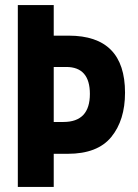

<svg xmlns="http://www.w3.org/2000/svg" viewBox="-20 -734 540 754"><path d="M191 0V-130H246Q363 -130 417 -196Q471 -262 471 -370Q471 -594 250 -594H191V-714H50V0ZM191 -471H240Q333 -471 333 -365Q333 -255 229 -255H191Z"/></svg>

Font: Noto Sans Mono UI Condensed ExtraBold
Style: Regular
Weight: 800
Width: 3
Designer: Monotype Design team
Foundry: Monotype Imaging Inc.
Version: 1.000